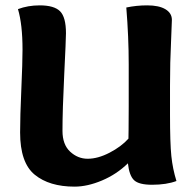

<svg xmlns="http://www.w3.org/2000/svg" viewBox="-20 -686 721 716"><path d="M457 -77Q415 -36 360.5 -13Q306 10 258 10Q164 10 109.5 -34.5Q55 -79 55 -192Q55 -251 59.5 -352Q64 -453 64 -501Q64 -595 47 -652Q84 -666 128 -666Q182 -666 204 -644Q226 -622 226 -562Q226 -540 219.5 -407.5Q213 -275 213 -198Q213 -147 241.5 -120.5Q270 -94 307 -94Q345 -94 388.5 -116.5Q432 -139 459 -169Q459 -176 459.5 -201.5Q460 -227 460 -288.5Q460 -350 460 -446Q460 -548 451 -658Q489 -666 529 -666Q573 -666 597 -651.5Q621 -637 621 -612L618 -534Q614 -455 614 -366V-259Q614 -152 619 -104Q624 -56 638 -11Q601 3 547 3Q498 3 480 -14Q462 -31 457 -77Z"/></svg>

Font: Overlock Black
Style: Regular
Weight: 900
Designer: Dario Muhafara
Foundry: Dario Manuel Muhafara
Version: Version 1.002